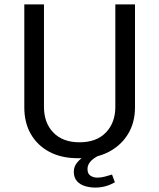

<svg xmlns="http://www.w3.org/2000/svg" viewBox="-20 -706 721 869"><path d="M331 10Q258 10 204 -18.5Q150 -47 120 -98.5Q90 -150 90 -220V-686H179V-222Q179 -150 221.5 -106Q264 -62 340 -62Q417 -62 459.5 -106.5Q502 -151 502 -222V-686H591V-220Q591 -151 559.5 -99.5Q528 -48 473 -19Q418 10 346 10ZM411 143Q388 143 365.5 136.5Q343 130 328.5 114Q314 98 314 71Q314 47 330.5 28Q347 9 365 0H423Q399 13 387.5 27.5Q376 42 376 59Q376 81 390 89.5Q404 98 420 98Q437 98 454 93.5Q471 89 487 84L500 119Q479 131 457 137Q435 143 411 143Z"/></svg>

Font: Chivo Medium Light
Style: Regular
Weight: 300
Version: Version 2.002